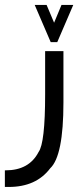

<svg xmlns="http://www.w3.org/2000/svg" viewBox="-44 -572 325 773"><path d="M137.7 -366.2H211.4V-159.7Q211.4 55.7 158.2 105.5Q101.6 180.7 -8.8 180.7H-24.4V113.8H-21.5Q73.2 113.8 111.3 40Q137.7 3.9 137.7 -192.4ZM203.6 -552.2H251L186.5 -402.3H160.2L95.7 -552.2H143.6L173.8 -480.5Z"/></svg>

Font: Gasq
Style: Regular
Weight: 400
Designer: Husham Jawad
Version: Version 1.00;December 29, 2020;FontCreator 13.0.0.2683 32-bi